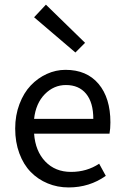

<svg xmlns="http://www.w3.org/2000/svg" viewBox="-20 -801 536 833"><path d="M277.8 12.2Q229 12.2 186.8 -5.4Q144.5 -22.9 113.3 -54.9Q82 -86.9 64 -135.5Q45.9 -184.1 45.9 -243.2Q45.9 -300.8 64.5 -349.6Q83 -398.4 113.5 -430.4Q144 -462.4 183.1 -480.2Q222.2 -498 264.2 -498Q356.4 -498 407.7 -437Q459 -376 459 -270Q459 -242.7 455.1 -221.2H127.9Q133.3 -145.5 176.5 -100.3Q219.7 -55.2 288.1 -55.2Q356.9 -55.2 410.2 -90.8L439 -38.1Q368.2 12.2 277.8 12.2ZM127.9 -285.2H384.8Q384.8 -356.4 353.5 -394.3Q322.3 -432.1 266.1 -432.1Q213.4 -432.1 174.3 -392.3Q135.3 -352.5 127.9 -285.2ZM307.1 -573.2 127.9 -726.1 179.2 -780.8 349.1 -615.2Z"/></svg>

Font: Source Sans Pro
Style: Regular
Weight: 400
Designer: Paul D. Hunt
Foundry: Adobe Systems Incorporated
Version: Version 3.006;hotconv 1.0.111;makeotfexe 2.5.65597